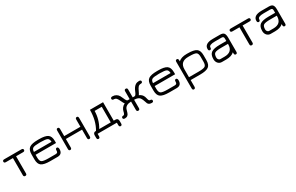

<svg xmlns="http://www.w3.org/2000/svg" viewBox="209 -1940 5534 3594"><g transform="rotate(-30 2975.5 -143.5)"><path d="M56 -461H427Q465 -461 465 -430Q465 -399 427 -399H276V-28Q276 7 242 7Q208 7 208 -28V-399H56Q18 -399 18 -430Q18 -461 56 -461Z M1048 -284V-240H606V-179Q606 -105 640 -83.5Q674 -62 782 -62H936Q965 -62 975.5 -74.5Q986 -87 986 -122Q986 -150 1008 -156Q1031 -162 1043 -137Q1048 -126 1048 -110Q1048 0 943 0H782Q652 0 598 -37.5Q544 -75 544 -177V-284Q544 -386 598 -423.5Q652 -461 782 -461H811Q939 -461 993.5 -423.5Q1048 -386 1048 -284ZM811 -399H782Q677 -399 642.5 -381Q608 -363 606 -302H986Q984 -363 949.5 -381Q915 -399 811 -399Z M1245 -213V-31Q1245 7 1214 7Q1183 7 1183 -31V-429Q1183 -468 1212 -468Q1245 -468 1245 -429V-275H1595V-429Q1595 -468 1626 -468Q1657 -468 1657 -429V-31Q1657 7 1626 7Q1595 7 1595 -31V-213Z M1808 0V52Q1808 92 1777 92Q1746 92 1746 52V0Q1746 -62 1802 -62H1809Q1908 -228 1908 -461H2192V-62H2230Q2286 -62 2286 0V52Q2286 92 2255 92Q2224 92 2224 52V0ZM1879 -62H2128V-399H1974Q1971 -217 1879 -62Z M2973 -55Q3014 -55 3014 -24Q3014 7 2978 7Q2914 7 2894 -35Q2885 -54 2879 -77Q2862 -132 2840 -164Q2808 -209 2718 -210V-30Q2718 7 2685 7Q2652 7 2652 -30V-210Q2535 -206 2508 -131Q2494 -89 2489 -68Q2470 7 2397 7Q2356 7 2356 -24Q2356 -55 2397 -55H2398Q2424 -55 2438 -126Q2445 -158 2469 -190Q2493 -222 2532 -239Q2513 -262 2494 -306Q2471 -359 2450 -383Q2429 -407 2394 -407Q2356 -407 2356 -438Q2356 -469 2400 -469Q2442 -469 2476 -448.5Q2510 -428 2528 -396Q2546 -363 2557 -336Q2586 -262 2610 -262H2652V-432Q2652 -468 2685 -468Q2718 -468 2718 -432V-262H2760Q2785 -262 2814 -336Q2846 -416 2894 -448Q2927 -469 2971 -469Q3014 -469 3014 -438Q3014 -407 2976 -407Q2940 -407 2918.5 -383Q2897 -359 2874 -307Q2851 -257 2837 -240Q2902 -214 2925 -152Q2936 -118 2938 -106Q2948 -55 2973 -55Z M3622 -284V-240H3180V-179Q3180 -105 3214 -83.5Q3248 -62 3356 -62H3510Q3539 -62 3549.5 -74.5Q3560 -87 3560 -122Q3560 -150 3582 -156Q3605 -162 3617 -137Q3622 -126 3622 -110Q3622 0 3517 0H3356Q3226 0 3172 -37.5Q3118 -75 3118 -177V-284Q3118 -386 3172 -423.5Q3226 -461 3356 -461H3385Q3513 -461 3567.5 -423.5Q3622 -386 3622 -284ZM3385 -399H3356Q3251 -399 3216.5 -381Q3182 -363 3180 -302H3560Q3558 -363 3523.5 -381Q3489 -399 3385 -399Z M4261 -284V-177Q4261 -75 4207.5 -37.5Q4154 0 4026 0H3819V142Q3819 182 3786 182Q3757 182 3757 142V-430Q3757 -468 3788 -468Q3819 -468 3819 -428V-405Q3880 -461 3995 -461H4024Q4152 -461 4206.5 -423.5Q4261 -386 4261 -284ZM4199 -179V-282Q4199 -357 4165.5 -378Q4132 -399 4024 -399H3995Q3819 -399 3819 -232V-62H4026Q4132 -62 4165.5 -83Q4199 -104 4199 -179Z M4621 -300H4763V-350Q4763 -378 4752.5 -388.5Q4742 -399 4713 -399H4572Q4445 -399 4445 -344Q4445 -304 4414 -304Q4383 -304 4383 -344Q4383 -461 4565 -461H4720Q4780 -461 4802.5 -432.5Q4825 -404 4825 -333V-31Q4825 7 4794 7Q4763 7 4763 -33V-56Q4704 0 4588 0H4495Q4446 0 4414.5 -35Q4383 -70 4383 -126Q4383 -225 4438 -262.5Q4493 -300 4621 -300ZM4763 -238H4621Q4513 -238 4479 -216.5Q4445 -195 4445 -121Q4445 -98 4461 -80Q4477 -62 4495 -62H4588Q4763 -62 4763 -228Z M4952 -461H5323Q5361 -461 5361 -430Q5361 -399 5323 -399H5172V-28Q5172 7 5138 7Q5104 7 5104 -28V-399H4952Q4914 -399 4914 -430Q4914 -461 4952 -461Z M5676 -300H5818V-350Q5818 -378 5807.5 -388.5Q5797 -399 5768 -399H5627Q5500 -399 5500 -344Q5500 -304 5469 -304Q5438 -304 5438 -344Q5438 -461 5620 -461H5775Q5835 -461 5857.5 -432.5Q5880 -404 5880 -333V-31Q5880 7 5849 7Q5818 7 5818 -33V-56Q5759 0 5643 0H5550Q5501 0 5469.5 -35Q5438 -70 5438 -126Q5438 -225 5493 -262.5Q5548 -300 5676 -300ZM5818 -238H5676Q5568 -238 5534 -216.5Q5500 -195 5500 -121Q5500 -98 5516 -80Q5532 -62 5550 -62H5643Q5818 -62 5818 -228Z"/></g></svg>

Font: Jura Medium
Style: Regular
Weight: 500
Designer: Daniel Johnson, Alexei Vanyashin
Foundry: Daniel Johnson
Version: Version 5.103